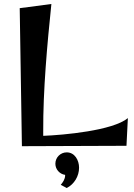

<svg xmlns="http://www.w3.org/2000/svg" viewBox="-20 -731 675 964"><path d="M622 -138C546 -75 299 -53 197 -49V-71C196 -278 217 -508 238 -711L79 -690L90 3L615 1L622 -138ZM315 213C353 194 377 153 377 111C377 73 355 34 315 34C284 34 258 59 258 91C258 119 279 143 307 147V150C307 168 296 184 285 197Z"/></svg>

Font: Original Surfer
Style: Regular
Weight: 400
Designer: Astigmatic (AOETI)
Foundry: Astigmatic (AOETI)
Version: Version 1.001